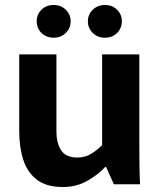

<svg xmlns="http://www.w3.org/2000/svg" viewBox="-20 -738 637 769"><path d="M232 11Q166 11 128 -18Q90 -47 73.5 -97.5Q57 -148 57 -213V-520H206V-214Q206 -163 225.5 -135Q245 -107 290 -107Q322 -107 347 -123Q372 -139 389 -157V-520H538V-166Q538 -118 538.5 -77Q539 -36 541 0H436L405 -69H401Q375 -40 331 -14.5Q287 11 232 11ZM195 -587Q165 -587 146 -606Q127 -625 127 -653Q127 -680 146 -699Q165 -718 195 -718Q224 -718 243.5 -699Q263 -680 263 -653Q263 -625 243.5 -606Q224 -587 195 -587ZM400 -587Q371 -587 351.5 -606Q332 -625 332 -653Q332 -680 351.5 -699Q371 -718 400 -718Q430 -718 449 -699Q468 -680 468 -653Q468 -625 449 -606Q430 -587 400 -587Z"/></svg>

Font: Murecho SemiBold
Style: Regular
Weight: 600
Designer: Neil Summerour
Foundry: Positype
Version: Version 1.010; ttfautohint (v1.8.3)